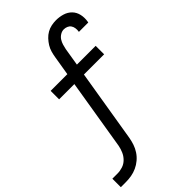

<svg xmlns="http://www.w3.org/2000/svg" viewBox="-315 -825 1122 1122"><g transform="rotate(-45 246.5 -264.0)"><path d="M-28 215V145H14Q36 145 57.5 138Q79 131 95.5 114.5Q112 98 121 77Q130 56 134 35L206 -403H80V-473H218L238 -594Q241 -613 246.5 -632Q252 -651 262.5 -668Q273 -685 287 -700Q301 -715 318.5 -725Q336 -735 355.5 -739Q375 -743 394 -743Q422 -743 448.5 -735Q475 -727 493.5 -708Q512 -689 518 -661.5Q524 -634 519 -606L518 -600H440L441 -603Q443 -616 441 -629.5Q439 -643 432 -653Q425 -663 413 -668Q401 -673 388 -673Q373 -673 358.5 -664Q344 -655 335.5 -641.5Q327 -628 322.5 -613Q318 -598 315 -583L297 -473H452V-403H285L211 46Q207 69 199.5 91.5Q192 114 178.5 134.5Q165 155 146 171Q127 187 105 197Q83 207 60 211Q37 215 14 215Z"/></g></svg>

Font: Iosevka Term Curly Oblique
Style: Regular
Weight: 400
Italic angle: -9°
Designer: Belleve Invis
Foundry: Belleve Invis
Version: Version 32.3.0